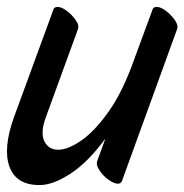

<svg xmlns="http://www.w3.org/2000/svg" viewBox="-28 -494 532 554"><path d="M483 -410 324 28Q321 36 312 36Q301 36 285 24.5Q269 13 259 -2.5Q249 -18 252 -28L276 -94Q226 -26 175.5 7Q125 40 86 40Q19 40 -0.5 -12.5Q-20 -65 12 -155L126 -466Q128 -474 138 -474Q150 -474 165 -462.5Q180 -451 190.5 -436Q201 -421 197 -410L104 -155Q88 -111 100 -86.5Q112 -62 140 -62Q168 -62 206.5 -88.5Q245 -115 285.5 -172Q326 -229 359 -322L412 -466Q414 -474 424 -474Q436 -474 451 -462.5Q466 -451 476.5 -436Q487 -421 483 -410Z"/></svg>

Font: Story Script
Style: Regular
Weight: 400
Designer: Lana Roulhac, Ben Buysse
Version: Version 1.000; ttfautohint (v1.8.4.7-5d5b)